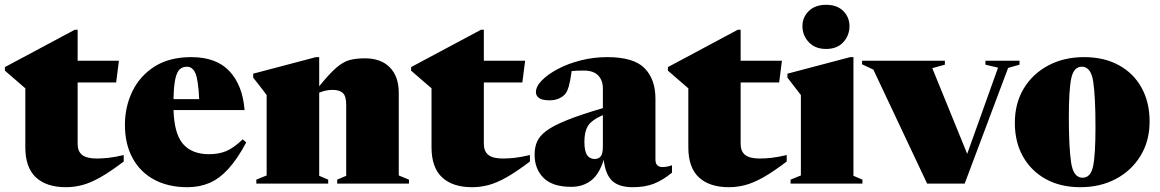

<svg xmlns="http://www.w3.org/2000/svg" viewBox="-22 -765 4832 800"><path d="M301.5 -165.5Q301.5 -134.5 320.2 -119.5Q339 -104.5 381 -104.5Q404.5 -104.5 431 -107.5Q457.5 -110.5 493.5 -119V-92Q437.5 -49.5 396.2 -26.2Q355 -3 321 6Q287 15 253 15Q171.5 15 127.5 -26Q83.5 -67 83.5 -151.5V-397L-1.5 -470.5V-485.5L289.5 -641H301.5V-512H473.5L462 -421.5H301.5Z M775 -527Q879.5 -527 934.2 -468.2Q989 -409.5 997 -306.5H701Q704 -207 741 -164.8Q778 -122.5 849 -122.5Q889 -122.5 920 -135.2Q951 -148 989.5 -184.5L1004 -171.5Q966.5 -101.5 929 -60.8Q891.5 -20 850.2 -2.5Q809 15 759 15Q679.5 15 621 -16.2Q562.5 -47.5 530.5 -106Q498.5 -164.5 498.5 -245Q498.5 -320 529.5 -384.2Q560.5 -448.5 622 -487.8Q683.5 -527 775 -527ZM757 -487Q739.5 -487 727.5 -476.8Q715.5 -466.5 708.8 -437.5Q702 -408.5 701 -352H808Q804 -432.5 792.2 -459.8Q780.5 -487 757 -487Z M1383 -16.5 1420.5 -32.5V-329Q1420.5 -364.5 1406.5 -377.5Q1392.5 -390.5 1363.5 -390.5Q1351 -390.5 1337.8 -388Q1324.5 -385.5 1308 -379V-32.5L1345.5 -16.5V0H1046V-16.5L1089 -34V-369Q1080.5 -380.5 1064.8 -401Q1049 -421.5 1033 -441.5V-458L1294.5 -527H1308V-405.5Q1350.5 -458 1379.2 -482.8Q1408 -507.5 1434.8 -514.8Q1461.5 -522 1498.5 -522Q1565.5 -522 1602.5 -484Q1639.5 -446 1639.5 -378.5V-34L1682 -16.5V0H1383Z M1994 -165.5Q1994 -134.5 2012.8 -119.5Q2031.5 -104.5 2073.5 -104.5Q2097 -104.5 2123.5 -107.5Q2150 -110.5 2186 -119V-92Q2130 -49.5 2088.8 -26.2Q2047.5 -3 2013.5 6Q1979.5 15 1945.5 15Q1864 15 1820 -26Q1776 -67 1776 -151.5V-397L1691 -470.5V-485.5L1982 -641H1994V-512H2166L2154.5 -421.5H1994Z M2778 -45.5Q2738.5 -13.5 2701.8 0.8Q2665 15 2614.5 15Q2557 15 2528.8 -11.5Q2500.5 -38 2493.5 -99.5Q2475 -39 2440.8 -12.8Q2406.5 13.5 2358.5 13.5Q2280 13.5 2242.8 -23.8Q2205.5 -61 2205.5 -121Q2205.5 -150.5 2215.5 -174.2Q2225.5 -198 2254.5 -219.8Q2283.5 -241.5 2340 -264.2Q2396.5 -287 2490 -314.5V-396Q2490 -430 2470.5 -450.5Q2451 -471 2410.5 -471Q2381 -471 2360 -469Q2353.5 -424 2348.2 -405.8Q2343 -387.5 2335.5 -376.5Q2326.5 -364 2308.8 -355.5Q2291 -347 2268 -347Q2237.5 -347 2224.2 -356.5Q2211 -366 2211 -381Q2211 -404.5 2235.5 -429.8Q2260 -455 2301.8 -477.2Q2343.5 -499.5 2397 -513.2Q2450.5 -527 2508 -527Q2618.5 -527 2663.8 -480.8Q2709 -434.5 2709 -354V-100Q2709 -69 2738.5 -69Q2758 -69 2778 -76.5ZM2413 -174.5Q2413 -135 2424.2 -118.8Q2435.5 -102.5 2456.5 -102.5Q2472 -102.5 2481 -113.5Q2490 -124.5 2490 -154.5V-285.5Q2441 -263.5 2427 -239.2Q2413 -215 2413 -174.5Z M3064 -165.5Q3064 -134.5 3082.8 -119.5Q3101.5 -104.5 3143.5 -104.5Q3167 -104.5 3193.5 -107.5Q3220 -110.5 3256 -119V-92Q3200 -49.5 3158.8 -26.2Q3117.5 -3 3083.5 6Q3049.5 15 3015.5 15Q2934 15 2890 -26Q2846 -67 2846 -151.5V-397L2761 -470.5V-485.5L3052 -641H3064V-512H3236L3224.5 -421.5H3064Z M3420 -561Q3374.5 -561 3348 -589.2Q3321.5 -617.5 3321.5 -656Q3321.5 -693 3348 -719Q3374.5 -745 3420 -745Q3466 -745 3491.8 -719Q3517.5 -693 3517.5 -656Q3517.5 -617.5 3491.8 -589.2Q3466 -561 3420 -561ZM3534 -527V-32.5L3571.5 -16.5V0H3272V-16.5L3315 -34V-369L3259 -441.5V-458L3520.5 -527Z M4178.5 -482 3997.5 0H3841L3617 -475L3570 -497V-512H3915V-495.5L3862.5 -481L4008 -124L4136.5 -483L4084 -495.5V-512H4226V-495.5Z M4479.5 15Q4396.5 15 4335.2 -19Q4274 -53 4240.2 -113.2Q4206.5 -173.5 4206.5 -253Q4206.5 -334.5 4243.5 -396Q4280.5 -457.5 4345.8 -492.2Q4411 -527 4494.5 -527Q4579 -527 4640.2 -493.2Q4701.5 -459.5 4734.8 -399Q4768 -338.5 4768 -259Q4768 -177.5 4730.2 -115.8Q4692.5 -54 4627.5 -19.5Q4562.5 15 4479.5 15ZM4488.5 -24.5Q4522.5 -24.5 4532.5 -72Q4542.5 -119.5 4542.5 -235.5Q4542.5 -361.5 4533.2 -424.2Q4524 -487 4485.5 -487Q4452 -487 4441.8 -439.5Q4431.5 -392 4431.5 -276.5Q4431.5 -150.5 4441 -87.5Q4450.5 -24.5 4488.5 -24.5Z"/></svg>

Font: Newsreader Display ExtraBold
Style: Regular
Weight: 800
Designer: Hugues Gentile
Foundry: Production Type
Version: Version 1.001